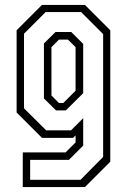

<svg xmlns="http://www.w3.org/2000/svg" viewBox="-20 -560 523 780"><path d="M72.5 200V59H246.5L287 18.5V-10L277 0H150.5L47.5 -103V-437L150.5 -540H325L428 -437V97L325 200ZM102.5 170.5H307L399 77.5V-421.5L309.5 -511H165.5L77.5 -423V-120L167.5 -30.5H268.5L318 -80V31.5L260 89.5H102.5ZM207.5 -111.5 158.5 -160V-383.5L205.5 -430H269.5L318 -381.5V-181.5L247.5 -111.5ZM219.5 -141.5H237L287 -191.5V-368.5L256 -399H219.5L189 -368.5V-172Z"/></svg>

Font: Tourney Condensed Light
Style: Regular
Weight: 300
Width: 3
Designer: Tyler Finck
Foundry: Etcetera Type Co
Version: Version 1.010; ttfautohint (v1.8.3)